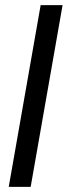

<svg xmlns="http://www.w3.org/2000/svg" viewBox="-20 -732 265 752"><path d="M100.1 0H14.2L139.2 -711.9H225.1Z"/></svg>

Font: Creato Display
Style: Italic
Weight: 400
Italic angle: -10°
Version: Version 1.000